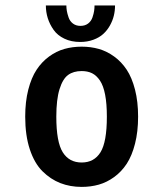

<svg xmlns="http://www.w3.org/2000/svg" viewBox="-20 -686 610 716"><path d="M409 -665.5Q409 -646 404.5 -627.5Q400 -609 390 -591Q380 -573 365.2 -559.5Q350.5 -546 328.2 -537.8Q306 -529.5 279 -529.5Q245.5 -529.5 220 -541.8Q194.5 -554 180 -574.5Q165.5 -595 158.2 -618Q151 -641 151 -665.5H227.5Q227.5 -656 229.2 -645.5Q231 -635 235.8 -621Q240.5 -607 252 -598.2Q263.5 -589.5 280 -589.5Q297 -589.5 308.5 -598.2Q320 -607 324.8 -621Q329.5 -635 331 -645.2Q332.5 -655.5 332.5 -665.5ZM284.5 11Q241.5 11 205 -3.2Q168.5 -17.5 138.5 -47.2Q108.5 -77 91.2 -129Q74 -181 74 -251Q74 -307 85.5 -351.8Q97 -396.5 116.5 -426Q136 -455.5 163 -475.2Q190 -495 220.2 -503.5Q250.5 -512 284.5 -512Q318.5 -512 348.5 -503.5Q378.5 -495 405.8 -475.2Q433 -455.5 452.5 -426Q472 -396.5 483.5 -351.8Q495 -307 495 -251Q495 -195 483.5 -150Q472 -105 452.5 -75.2Q433 -45.5 405.8 -25.8Q378.5 -6 348.5 2.5Q318.5 11 284.5 11ZM378.5 -251Q378.5 -299.5 372 -333Q365.5 -366.5 352.8 -385.5Q340 -404.5 323.5 -412.8Q307 -421 284.5 -421Q254 -421 234 -406.5Q214 -392 202 -353.5Q190 -315 190 -251Q190 -156.5 214 -118.2Q238 -80 284.5 -80Q331 -80 354.8 -118.2Q378.5 -156.5 378.5 -251Z"/></svg>

Font: League Mono Narrow Medium
Style: Regular
Weight: 500
Width: 3
Designer: Tyler Finck
Foundry: The League of Moveable Type / Tyler Finck
Version: Version 2.210